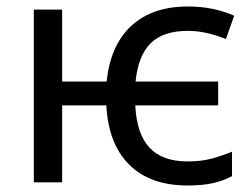

<svg xmlns="http://www.w3.org/2000/svg" viewBox="-20 -566 782 596"><path d="M562 9.8Q446.3 9.8 381.3 -54.7Q316.4 -119.1 310.1 -238.8H172.9V0H85V-536.1H172.9V-313H311Q322.8 -426.3 387.9 -486.1Q453.1 -545.9 563 -545.9Q642.6 -545.9 707 -517.1L681.2 -444.8Q618.7 -470.2 563 -470.2Q486.3 -470.2 447.5 -431.6Q408.7 -393.1 400.9 -313H657.2V-238.8H399.9Q404.3 -149.9 444.3 -107.4Q484.4 -64.9 562 -64.9Q605.5 -64.9 638.2 -74Q670.9 -83 700.2 -95.2V-19Q670.4 -3.9 639.2 2.9Q607.9 9.8 562 9.8Z"/></svg>

Font: NotoPenekeko
Style: Regular
Weight: 400
Designer: Monotype Design team
Foundry: Monotype Imaging Inc.
Version: Version 1.04